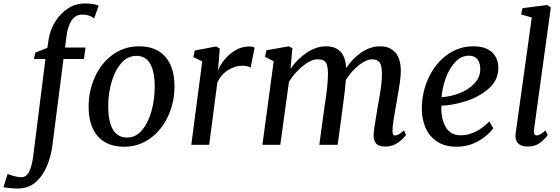

<svg xmlns="http://www.w3.org/2000/svg" viewBox="-131 -835 3231 1107"><path d="M357 -815Q407 -815 438 -803L412 -729Q381 -752 343 -751Q269 -751 252 -624L244 -561H362L353 -495H235L172 -3Q158 109 107 180Q56 251 -26 252Q-50 252 -74.5 249.5Q-99 247 -111 244L-87 168Q-79 172 -52.5 179.5Q-26 187 -9 187Q20 187 36 157Q52 127 60 69L131 -495H65L73 -532L142 -559L149 -606Q158 -664 188 -711.5Q218 -759 262 -787Q306 -815 357 -815Z M875 -337Q875 -246 838.5 -166Q802 -86 735.5 -37.5Q669 11 585 11Q486 11 433 -49Q380 -109 380 -220Q380 -312 416.5 -392Q453 -472 519.5 -520Q586 -568 670 -568Q769 -568 822 -508Q875 -448 875 -337ZM493 -224Q493 -42 602 -42Q653 -42 689 -86Q725 -130 743 -197Q761 -264 761 -333Q761 -513 656 -513Q604 -513 567 -469.5Q530 -426 511.5 -359.5Q493 -293 493 -224Z M1305 -567Q1329 -567 1337 -560L1314 -445Q1299 -456 1265 -456Q1224 -456 1183.5 -430.5Q1143 -405 1122 -359L1075 0H972L1035 -481L984 -506L992 -544L1115 -567L1136 -555L1129 -465L1125 -426Q1137 -459 1163.5 -491.5Q1190 -524 1227 -545.5Q1264 -567 1305 -567Z M1748 -568Q1802 -568 1831.5 -538Q1861 -508 1865 -442Q1902 -499 1953.5 -533.5Q2005 -568 2061 -568Q2116 -568 2148 -533Q2180 -498 2180 -422Q2180 -384 2162 -284L2156 -247Q2151 -219 2149 -209Q2143 -175 2137.5 -139Q2132 -103 2132 -81Q2132 -54 2146 -54Q2156 -54 2168 -60.5Q2180 -67 2198 -83L2210 -57Q2197 -37 2165 -13.5Q2133 10 2090 10Q2053 10 2038 -7Q2023 -24 2023 -56Q2024 -88 2040 -178L2047 -222Q2048 -230 2052 -248Q2054 -258 2062.5 -311Q2071 -364 2071 -408Q2071 -457 2058 -475Q2045 -493 2015 -493Q1981 -493 1938.5 -459.5Q1896 -426 1863 -374Q1860 -328 1849 -247L1816 0H1710L1740 -220Q1760 -344 1760 -412Q1759 -460 1746.5 -476.5Q1734 -493 1700 -493Q1663 -493 1615.5 -455Q1568 -417 1535 -363L1485 0H1382L1447 -482L1397 -507L1405 -545L1534 -568L1555 -557L1544 -439Q1584 -495 1638 -531.5Q1692 -568 1748 -568Z M2501 11Q2433 11 2388 -19.5Q2343 -50 2322 -99.5Q2301 -149 2301 -206Q2301 -303 2340 -386.5Q2379 -470 2447 -519Q2515 -568 2597 -568Q2669 -568 2705.5 -534Q2742 -500 2742 -444Q2742 -372 2686 -323.5Q2630 -275 2553 -251Q2476 -227 2414 -226Q2410 -155 2437.5 -105Q2465 -55 2525 -55Q2570 -55 2612.5 -76.5Q2655 -98 2690 -135L2713 -96Q2687 -57 2629.5 -23Q2572 11 2501 11ZM2415 -275Q2463 -277 2515.5 -296.5Q2568 -316 2603 -352.5Q2638 -389 2638 -436Q2638 -474 2621 -494Q2604 -514 2573 -514Q2528 -514 2493.5 -477Q2459 -440 2439 -384.5Q2419 -329 2415 -275Z M2947 -78Q2947 -54 2963 -54Q2982 -54 3014 -83L3027 -57Q3013 -35 2984 -12.5Q2955 10 2911 10Q2879 10 2860 -5Q2841 -20 2841 -52Q2841 -58 2842.5 -70Q2844 -82 2845 -87L2935 -734L2873 -752L2882 -788L3024 -806L3045 -793L2948 -89Q2947 -85 2947 -78Z"/></svg>

Font: Koeln Type Serif
Style: Italic
Weight: 400
Italic angle: -8°
Designer: Eben Sorkin
Foundry: Eben Sorkin
Version: Version 2.002